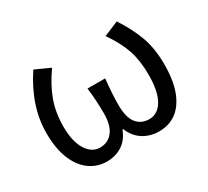

<svg xmlns="http://www.w3.org/2000/svg" viewBox="-117 -742 1017 939"><g transform="rotate(-30 391.0 -272.0)"><path d="M150 -17Q106 -48 81.5 -108.5Q57 -169 57 -256Q57 -406 157 -557L241 -519Q191 -448 168 -383.5Q145 -319 145 -240Q145 -157 174.5 -110Q204 -63 250 -63Q295 -63 322 -97Q349 -131 349 -198Q349 -276 340 -344H440Q431 -263 431 -198Q431 -128 457 -95.5Q483 -63 528 -63Q576 -63 604.5 -111Q633 -159 633 -254Q633 -333 613 -393Q593 -453 545 -522L628 -557Q677 -482 701 -414.5Q725 -347 725 -259Q725 -169 702 -108Q679 -48 638 -17.5Q597 13 540 13Q491 13 451.5 -11.5Q412 -36 392 -85H388Q369 -35 331.5 -11Q294 13 246 13Q192 13 150 -17Z"/></g></svg>

Font: Merged Yaku Han JP
Style: Regular
Weight: 400
Designer: Ryoko NISHIZUKA 西塚涼子 (kana, bopomofo & ideographs); Paul D. Hunt (Latin, Greek & Cyrillic); Sandoll Communications 산돌커뮤니
Foundry: Adobe
Version: Version 2.004